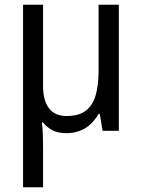

<svg xmlns="http://www.w3.org/2000/svg" viewBox="-20 -556 603 816"><path d="M485 -536V0H416L404 -72H399Q384 -46 364 -27.5Q344 -9 318 0.5Q292 10 261 10Q227 10 203 -2.5Q179 -15 162 -36H158Q160 -22 161 -5Q162 12 162.5 32Q163 52 163 74V240H78V-536H163V-191Q163 -129 188 -96Q213 -63 263 -63Q315 -63 344.5 -85.5Q374 -108 386.5 -151Q399 -194 399 -257V-536Z"/></svg>

Font: Noto Sans SemiCondensed
Style: Regular
Weight: 400
Width: 4
Version: Version 2.013